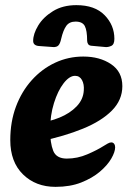

<svg xmlns="http://www.w3.org/2000/svg" viewBox="-20 -711 502 747"><path d="M196 16Q119 16 69.5 -32.5Q20 -81 20 -166Q20 -237 42 -296Q64 -355 103.5 -399Q143 -443 194.5 -467Q246 -491 304 -491Q368 -491 412 -461.5Q456 -432 456 -376Q456 -322 415.5 -281Q375 -240 303 -210.5Q231 -181 136 -161L123 -231Q171 -237 211.5 -253.5Q252 -270 278 -297Q304 -324 306 -359Q308 -383 299 -399.5Q290 -416 272 -416Q250 -416 227.5 -387Q205 -358 190 -310Q175 -262 175 -206Q175 -155 187 -124.5Q199 -94 240 -94Q281 -94 319.5 -110.5Q358 -127 383 -143Q391 -148 399 -152.5Q407 -157 413 -157Q420 -157 424 -151.5Q428 -146 428 -138Q428 -120 413 -94Q398 -68 368.5 -43Q339 -18 296 -1Q253 16 196 16ZM277 -691Q349 -691 387 -652Q425 -613 425 -560Q425 -538 413 -532.5Q401 -527 390 -528L335 -533Q326 -534 322.5 -540Q319 -546 319 -553Q319 -592 310 -609.5Q301 -627 274 -627Q250 -627 238 -610.5Q226 -594 218 -560Q214 -541 207 -534Q200 -527 186 -528L131 -532Q120 -533 114.5 -538Q109 -543 109 -552Q109 -579 128.5 -611.5Q148 -644 186 -667.5Q224 -691 277 -691Z"/></svg>

Font: Alkatra
Style: Bold
Weight: 700
Designer: Suman Bhandary
Version: Version 1.100;gftools[0.9.22]